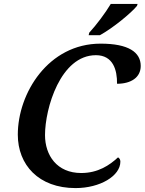

<svg xmlns="http://www.w3.org/2000/svg" viewBox="-20 -951 739 981"><path d="M433 -771H490C555 -806 651 -885 680 -921L683 -931H546C518 -884 472 -823 436 -784ZM366 10C491 10 595 -52 595 -125C595 -136 590 -143 583 -147C540 -107 481 -67 395 -67C271 -67 210 -157 210 -261C210 -397 289 -669 470 -669C558 -669 579 -593 578 -523C649 -523 699 -555 699 -614C699 -684 637 -728 494 -728C227 -728 71 -475 71 -263C71 -109 177 10 366 10Z"/></svg>

Font: Noto Serif Semi
Style: Italic
Weight: 600
Italic angle: -12°
Designer: Monotype Design Team
Foundry: Monotype Imaging Inc.
Version: Version 1.901